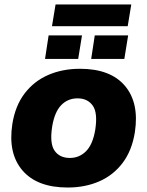

<svg xmlns="http://www.w3.org/2000/svg" viewBox="-20 -826 657 857"><path d="M282 11Q146 11 80.5 -65Q15 -141 35 -272Q48 -354 90 -409Q132 -464 195.5 -491.5Q259 -519 337 -519Q473 -519 537.5 -443Q602 -367 582 -236Q569 -154 527.5 -99Q486 -44 423 -16.5Q360 11 282 11ZM292 -121Q334 -121 364 -151Q394 -181 405 -246Q417 -322 394 -354.5Q371 -387 326 -387Q283 -387 253.5 -357Q224 -327 213 -262Q201 -186 223.5 -153.5Q246 -121 292 -121ZM212 -709 228 -806H566L550 -709ZM181 -563 197 -668H346L329 -563ZM387 -563 403 -668H552L535 -563Z"/></svg>

Font: Mulish Black
Style: Italic
Weight: 900
Italic angle: -9°
Designer: Vernon Adams
Foundry: Vernon Adams
Version: Version 3.603; ttfautohint (v1.8.3)